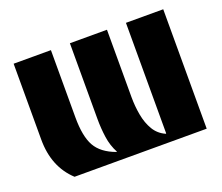

<svg xmlns="http://www.w3.org/2000/svg" viewBox="-97 -695 968 837"><g transform="rotate(-20 387.0 -277.0)"><path d="M730 -554V0H117Q36 -75 36 -202V-554H209V-242Q209 -154 234.5 -108.5Q260 -63 326 -39L328 -40Q309 -75 303 -117Q297 -159 297 -202V-554H469V-241Q469 -199 476.5 -158Q484 -117 502.5 -86Q521 -55 555 -40L557 -41V-554Z"/></g></svg>

Font: Tac One
Style: Regular
Weight: 400
Designer: Oluseyi Olusanya, David Udoh, Eyiyemi Adegbite, Mirko Velimirović
Version: Version 1.003; ttfautohint (v1.8.4.7-5d5b)